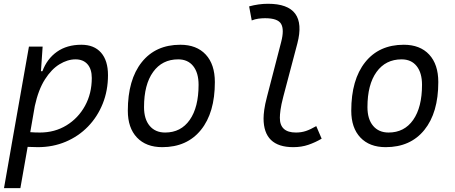

<svg xmlns="http://www.w3.org/2000/svg" viewBox="-20 -762 2384 1007"><path d="M86.9 224.6H1L40.5 -0.5Q40.5 -0.5 40.5 -0.5V-1L131.8 -517.6H203.6L194.8 -388.7H202.6Q226.6 -453.6 278.8 -490.5Q331.1 -527.3 406.7 -527.3Q473.6 -527.3 510 -485.8Q546.4 -444.3 546.4 -367.7Q546.4 -287.1 518.8 -218.3Q491.2 -149.4 441.4 -98.1Q391.6 -46.9 324.5 -18.6Q257.3 9.8 178.7 9.8Q152.3 9.8 125 8.3ZM138.7 -68.8Q162.1 -66.9 189.5 -66.9Q267.1 -66.9 328.6 -104.5Q390.1 -142.1 425.8 -206.8Q461.4 -271.5 461.4 -353Q461.4 -399.4 439 -425Q416.5 -450.7 376 -450.7Q334.5 -450.7 292.2 -425Q250 -399.4 215.6 -345.5Q181.2 -291.5 162.6 -206.1Z M831.1 9.8Q746.1 9.8 698.2 -40.8Q650.4 -91.3 650.4 -181.2Q650.4 -344.2 723.4 -435.8Q796.4 -527.3 925.8 -527.3Q1011.2 -527.3 1059.1 -475.8Q1106.9 -424.3 1106.9 -331.5Q1106.9 -170.9 1033.9 -80.6Q960.9 9.8 831.1 9.8ZM846.2 -66.9Q928.7 -66.9 975.1 -133.1Q1021.5 -199.2 1021.5 -317.4Q1021.5 -379.9 993.4 -415.3Q965.3 -450.7 914.6 -450.7Q830.6 -450.7 783 -384.5Q735.4 -318.4 735.4 -200.2Q735.4 -137.2 764.9 -102.1Q794.4 -66.9 846.2 -66.9Z M1518.1 9.8Q1362.3 9.8 1362.3 -141.1Q1362.3 -159.7 1366 -186.8Q1369.6 -213.9 1380.4 -254.9L1454.6 -541.5Q1471.7 -606.9 1454.3 -636.7Q1437 -666.5 1370.1 -666.5Q1353 -666.5 1335.2 -664.1Q1317.4 -661.6 1300.3 -654.8L1286.6 -728.5Q1336.9 -742.2 1385.7 -742.2Q1593.8 -742.2 1539.6 -534.2L1465.8 -254.9Q1454.6 -211.9 1451.2 -185.8Q1447.8 -159.7 1447.8 -144.5Q1447.3 -66.9 1532.2 -66.9Q1560.5 -66.9 1584.5 -75Q1608.4 -83 1638.7 -100.6L1667 -34.7Q1633.8 -15.1 1597.7 -2.7Q1561.5 9.8 1518.1 9.8Z M2002.9 9.8Q1918 9.8 1870.1 -40.8Q1822.3 -91.3 1822.3 -181.2Q1822.3 -344.2 1895.3 -435.8Q1968.3 -527.3 2097.7 -527.3Q2183.1 -527.3 2231 -475.8Q2278.8 -424.3 2278.8 -331.5Q2278.8 -170.9 2205.8 -80.6Q2132.8 9.8 2002.9 9.8ZM2018.1 -66.9Q2100.6 -66.9 2147 -133.1Q2193.4 -199.2 2193.4 -317.4Q2193.4 -379.9 2165.3 -415.3Q2137.2 -450.7 2086.4 -450.7Q2002.4 -450.7 1954.8 -384.5Q1907.2 -318.4 1907.2 -200.2Q1907.2 -137.2 1936.8 -102.1Q1966.3 -66.9 2018.1 -66.9Z"/></svg>

Font: Cascadia Mono PL SemiLight
Style: Italic
Weight: 350
Italic angle: -10°
Monospace: yes
Designer: Aaron Bell
Foundry: Saja Typeworks
Version: Version 2404.023; ttfautohint (v1.8.4)